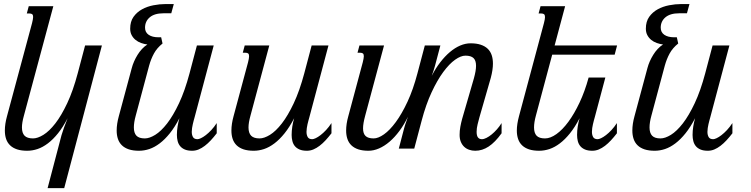

<svg xmlns="http://www.w3.org/2000/svg" viewBox="-20 -747 3773 965"><path d="M302.7 198.7H219.2L289.1 -67.4Q293.5 -82 301.5 -105Q309.6 -127.9 319.8 -152.8Q296.4 -107.9 271.5 -76.9Q246.6 -45.9 220.7 -26.4Q194.8 -6.8 168.7 2Q142.6 10.7 116.7 10.7Q86.9 10.7 65.7 3.7Q44.4 -3.4 30.8 -16.6Q17.1 -29.8 10.7 -48.6Q4.4 -67.4 4.4 -90.8Q4.4 -124 15.1 -162.6L141.1 -630.9Q143.6 -641.1 145 -648.7Q146.5 -656.2 146.5 -661.6Q146.5 -671.9 141.8 -675.5Q137.2 -679.2 128.4 -679.2H114.7L124.5 -715.8H248L100.1 -165.5Q90.3 -130.4 90.3 -106.4Q90.3 -78.6 103.5 -64.9Q116.7 -51.3 146 -51.3Q168.9 -51.3 198.2 -69.3Q227.5 -87.4 258.1 -126.7Q288.6 -166 317.9 -228.3Q347.2 -290.5 370.6 -378.4L407.7 -518.6H492.2Z M642.1 -404.3Q646.5 -421.4 654.1 -438.5Q661.6 -455.6 671.4 -471.4Q681.2 -487.3 693.6 -500.7Q706.1 -514.2 720.7 -523.4Q704.6 -525.4 689 -531Q673.3 -536.6 661.1 -546.6Q648.9 -556.6 641.6 -570.6Q634.3 -584.5 634.3 -603Q634.3 -638.7 651.1 -662.4Q668 -686 693.8 -700.2Q719.7 -714.4 751 -720.5Q782.2 -726.6 811.5 -726.6H853.5L840.8 -680.2H801.8Q756.8 -680.2 732.9 -660.2Q709 -640.1 709 -607.9Q709 -584.5 727.3 -572Q745.6 -559.6 776.4 -559.6H790L796.9 -528.3Q769 -505.9 753.9 -478.3Q738.8 -450.7 729.5 -417L662.1 -165.5Q652.8 -131.8 652.8 -106.4Q652.8 -78.6 665.8 -64.9Q678.7 -51.3 708 -51.3Q731 -51.3 760.3 -69.3Q789.6 -87.4 820.1 -126.7Q850.6 -166 879.9 -228.3Q909.2 -290.5 932.6 -378.4L969.7 -518.6H1054.2L958 -157.2Q956.1 -150.4 953.6 -141.4Q951.2 -132.3 949 -122.8Q946.8 -113.3 945.3 -103.3Q943.8 -93.3 943.8 -84.5Q943.8 -68.8 950 -58.1Q956.1 -47.4 972.7 -47.4Q979 -47.4 990 -52.5Q1001 -57.6 1014.4 -67.9Q1027.8 -78.1 1042 -93.3Q1056.2 -108.4 1069.3 -128.4V-77.1Q1054.7 -58.1 1039.8 -42Q1024.9 -25.9 1009.5 -14.2Q994.1 -2.4 978.3 4.2Q962.4 10.7 945.8 10.7Q923.8 10.7 908.9 4.4Q894 -2 885.3 -12.7Q876.5 -23.4 872.8 -38.1Q869.1 -52.7 869.1 -68.8Q869.1 -89.8 872.6 -111.6Q876 -133.3 881.8 -152.8Q858.4 -107.9 833.5 -76.9Q808.6 -45.9 782.7 -26.4Q756.8 -6.8 730.7 2Q704.6 10.7 678.7 10.7Q648.9 10.7 627.7 3.7Q606.4 -3.4 592.8 -16.6Q579.1 -29.8 572.8 -48.6Q566.4 -67.4 566.4 -90.8Q566.4 -124 577.1 -162.6Z M1333.5 -518.6 1238.8 -165.5Q1229 -130.4 1229 -106.4Q1229 -78.6 1242.2 -64.9Q1255.4 -51.3 1284.7 -51.3Q1307.6 -51.3 1336.9 -69.3Q1366.2 -87.4 1396.7 -126.7Q1427.2 -166 1456.5 -228.3Q1485.8 -290.5 1509.3 -378.4L1546.4 -518.6H1630.9L1534.7 -157.2Q1532.7 -150.4 1530.3 -141.4Q1527.8 -132.3 1525.6 -122.8Q1523.4 -113.3 1522 -103.3Q1520.5 -93.3 1520.5 -84.5Q1520.5 -68.8 1526.6 -58.1Q1532.7 -47.4 1549.3 -47.4Q1555.7 -47.4 1566.7 -52.5Q1577.6 -57.6 1591.1 -67.9Q1604.5 -78.1 1618.7 -93.3Q1632.8 -108.4 1646 -128.4V-77.1Q1631.3 -58.1 1616.5 -42Q1601.6 -25.9 1586.2 -14.2Q1570.8 -2.4 1554.9 4.2Q1539.1 10.7 1522.5 10.7Q1500.5 10.7 1485.6 4.4Q1470.7 -2 1461.9 -12.7Q1453.1 -23.4 1449.5 -38.1Q1445.8 -52.7 1445.8 -68.8Q1445.8 -89.8 1449.2 -111.6Q1452.6 -133.3 1458.5 -152.8Q1435.1 -107.9 1410.2 -76.9Q1385.3 -45.9 1359.4 -26.4Q1333.5 -6.8 1307.4 2Q1281.2 10.7 1255.4 10.7Q1225.6 10.7 1204.3 3.7Q1183.1 -3.4 1169.4 -16.6Q1155.8 -29.8 1149.4 -48.6Q1143.1 -67.4 1143.1 -90.8Q1143.1 -124 1153.8 -162.6L1226.6 -433.6Q1229 -443.8 1230.5 -451.4Q1231.9 -459 1231.9 -464.4Q1231.9 -474.6 1227.3 -478.3Q1222.7 -481.9 1213.9 -481.9H1200.2L1210 -518.6Z M2389.6 -157.2Q2385.7 -143.1 2380.6 -122.8Q2375.5 -102.5 2375.5 -84.5Q2375.5 -64.9 2382.3 -56.2Q2389.2 -47.4 2401.9 -47.4Q2412.1 -47.4 2425 -54Q2438 -60.5 2451.4 -71.5Q2464.8 -82.5 2477.8 -97.2Q2490.7 -111.8 2501 -128.4V-77.1Q2468.3 -31.7 2436 -10.5Q2403.8 10.7 2368.7 10.7Q2352.1 10.7 2337.6 5.6Q2323.2 0.5 2312.7 -9.5Q2302.2 -19.5 2296.1 -34.4Q2290 -49.3 2290 -68.8Q2290 -89.8 2293.7 -109.9Q2297.4 -129.9 2302.7 -149.4L2361.8 -353Q2367.2 -372.6 2369.9 -388.2Q2372.6 -403.8 2372.6 -416.5Q2372.6 -442.9 2359.9 -455.1Q2347.2 -467.3 2319.3 -467.3Q2296.4 -467.3 2267.3 -446.8Q2238.3 -426.3 2208 -385.3Q2177.7 -344.2 2149.2 -283Q2120.6 -221.7 2099.1 -140.1L2062 0H1984.4L2011.2 -102.5Q2016.1 -120.6 2021.7 -135.3Q2027.3 -149.9 2030.3 -160.2Q2011.2 -120.6 1987.5 -88.9Q1963.9 -57.1 1938 -34.9Q1912.1 -12.7 1885 -1Q1857.9 10.7 1832 10.7Q1802.2 10.7 1781 3.7Q1759.8 -3.4 1746.1 -16.6Q1732.4 -29.8 1726.1 -48.6Q1719.7 -67.4 1719.7 -90.8Q1719.7 -124 1730.5 -162.6L1803.2 -433.6Q1805.7 -443.8 1807.1 -451.4Q1808.6 -459 1808.6 -464.4Q1808.6 -474.6 1804 -478.3Q1799.3 -481.9 1790.5 -481.9H1776.9L1786.6 -518.6H1910.2L1815.4 -165.5Q1810.1 -146 1807.4 -130.1Q1804.7 -114.3 1804.7 -101.6Q1804.7 -75.7 1817.4 -63.5Q1830.1 -51.3 1857.9 -51.3Q1880.9 -51.3 1909.9 -71.8Q1939 -92.3 1969.2 -133.3Q1999.5 -174.3 2028.1 -235.6Q2056.6 -296.9 2078.1 -378.4L2115.2 -518.6H2193.4L2166.5 -417Q2162.6 -401.9 2158.4 -389.9Q2154.3 -377.9 2149.9 -365.7Q2169.4 -403.8 2192.9 -434.1Q2216.3 -464.4 2241.5 -485.6Q2266.6 -506.8 2293 -518.1Q2319.3 -529.3 2345.2 -529.3Q2375 -529.3 2396.2 -522.2Q2417.5 -515.1 2431.2 -502Q2444.8 -488.8 2451.2 -470Q2457.5 -451.2 2457.5 -427.2Q2457.5 -411.6 2454.8 -393.8Q2452.1 -376 2446.8 -356Z M3069.3 -472.2H2755.4L2673.3 -165.5Q2664.1 -131.8 2664.1 -106.4Q2664.1 -78.6 2677 -64.9Q2689.9 -51.3 2719.2 -51.3Q2746.1 -51.3 2776.6 -73Q2807.1 -94.7 2836.7 -134.8Q2866.2 -174.8 2892.8 -231.2Q2919.4 -287.6 2938.5 -357.4H3022.5L2969.2 -157.2Q2967.3 -150.4 2964.8 -141.4Q2962.4 -132.3 2960.2 -122.8Q2958 -113.3 2956.5 -103.3Q2955.1 -93.3 2955.1 -84.5Q2955.1 -68.8 2961.2 -58.1Q2967.3 -47.4 2983.9 -47.4Q2990.2 -47.4 3001.2 -52.5Q3012.2 -57.6 3025.6 -67.9Q3039.1 -78.1 3053.2 -93.3Q3067.4 -108.4 3080.6 -128.4V-77.1Q3065.9 -58.1 3051 -42Q3036.1 -25.9 3020.8 -14.2Q3005.4 -2.4 2989.5 4.2Q2973.6 10.7 2957 10.7Q2935.1 10.7 2920.2 4.4Q2905.3 -2 2896.5 -12.7Q2887.7 -23.4 2884 -38.1Q2880.4 -52.7 2880.4 -68.8Q2880.4 -89.8 2883.8 -111.6Q2887.2 -133.3 2893.1 -152.8Q2869.6 -107.9 2844.7 -76.9Q2819.8 -45.9 2793.9 -26.4Q2768.1 -6.8 2741.9 2Q2715.8 10.7 2689.9 10.7Q2660.2 10.7 2638.9 3.7Q2617.7 -3.4 2604 -16.6Q2590.3 -29.8 2584 -48.6Q2577.6 -67.4 2577.6 -90.8Q2577.6 -106.9 2580.3 -124.8Q2583 -142.6 2588.4 -162.6L2713.9 -630.9Q2719.2 -651.4 2719.2 -661.1Q2719.2 -671.9 2714.4 -675.5Q2709.5 -679.2 2700.7 -679.2H2687L2696.8 -715.8H2820.3L2767.6 -518.6H3081.5Z M3233.9 -404.3Q3238.3 -421.4 3245.8 -438.5Q3253.4 -455.6 3263.2 -471.4Q3272.9 -487.3 3285.4 -500.7Q3297.9 -514.2 3312.5 -523.4Q3296.4 -525.4 3280.8 -531Q3265.1 -536.6 3252.9 -546.6Q3240.7 -556.6 3233.4 -570.6Q3226.1 -584.5 3226.1 -603Q3226.1 -638.7 3242.9 -662.4Q3259.8 -686 3285.6 -700.2Q3311.5 -714.4 3342.8 -720.5Q3374 -726.6 3403.3 -726.6H3445.3L3432.6 -680.2H3393.6Q3348.6 -680.2 3324.7 -660.2Q3300.8 -640.1 3300.8 -607.9Q3300.8 -584.5 3319.1 -572Q3337.4 -559.6 3368.2 -559.6H3381.8L3388.7 -528.3Q3360.8 -505.9 3345.7 -478.3Q3330.6 -450.7 3321.3 -417L3253.9 -165.5Q3244.6 -131.8 3244.6 -106.4Q3244.6 -78.6 3257.6 -64.9Q3270.5 -51.3 3299.8 -51.3Q3322.8 -51.3 3352.1 -69.3Q3381.3 -87.4 3411.9 -126.7Q3442.4 -166 3471.7 -228.3Q3501 -290.5 3524.4 -378.4L3561.5 -518.6H3646L3549.8 -157.2Q3547.9 -150.4 3545.4 -141.4Q3543 -132.3 3540.8 -122.8Q3538.6 -113.3 3537.1 -103.3Q3535.6 -93.3 3535.6 -84.5Q3535.6 -68.8 3541.7 -58.1Q3547.9 -47.4 3564.5 -47.4Q3570.8 -47.4 3581.8 -52.5Q3592.8 -57.6 3606.2 -67.9Q3619.6 -78.1 3633.8 -93.3Q3647.9 -108.4 3661.1 -128.4V-77.1Q3646.5 -58.1 3631.6 -42Q3616.7 -25.9 3601.3 -14.2Q3585.9 -2.4 3570.1 4.2Q3554.2 10.7 3537.6 10.7Q3515.6 10.7 3500.7 4.4Q3485.8 -2 3477.1 -12.7Q3468.3 -23.4 3464.6 -38.1Q3460.9 -52.7 3460.9 -68.8Q3460.9 -89.8 3464.4 -111.6Q3467.8 -133.3 3473.6 -152.8Q3450.2 -107.9 3425.3 -76.9Q3400.4 -45.9 3374.5 -26.4Q3348.6 -6.8 3322.5 2Q3296.4 10.7 3270.5 10.7Q3240.7 10.7 3219.5 3.7Q3198.2 -3.4 3184.6 -16.6Q3170.9 -29.8 3164.6 -48.6Q3158.2 -67.4 3158.2 -90.8Q3158.2 -124 3168.9 -162.6Z"/></svg>

Font: Arian AMU Serif
Style: Italic
Weight: 400
Italic angle: -15°
Designer: Ruben Hakobyan (Tarumian)
Foundry: Ruben Hakobyan (Tarumian)
Version: Version 1.002